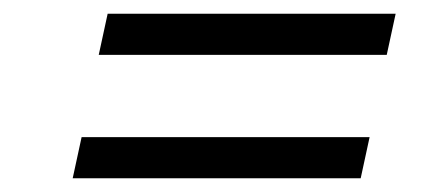

<svg xmlns="http://www.w3.org/2000/svg" viewBox="-20 -490 640 280"><path d="M137 -470H557L544 -410H124ZM99 -290H519L506 -230H86Z"/></svg>

Font: Epunda Slab Light
Style: Italic
Weight: 300
Italic angle: -12°
Designer: Simon Atzbach
Foundry: typofactur
Version: Version 1.102